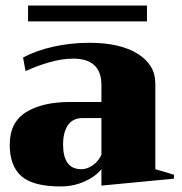

<svg xmlns="http://www.w3.org/2000/svg" viewBox="-20 -661 656 691"><path d="M81 -641H509V-584H81ZM15 -140Q15 -221 74 -257.5Q133 -294 233 -294H345V-355Q345 -450 243 -450Q203 -450 156.5 -436.5Q110 -423 72 -405L63 -454Q112 -480 174 -493.5Q236 -507 302 -507Q412 -507 475.5 -467.5Q539 -428 539 -361V-52Q572 -43 606 -32V-18L345 7V-52Q323 -25 283.5 -7.5Q244 10 198 10Q99 10 57 -27Q15 -64 15 -140ZM345 -104V-236H277Q242 -236 224.5 -210.5Q207 -185 207 -141Q207 -52 273 -52Q293 -52 313 -65.5Q333 -79 345 -104Z"/></svg>

Font: Trirong Black
Style: Regular
Weight: 900
Designer: Katatrad Team
Foundry: CadsonDemak
Version: Version 1.001